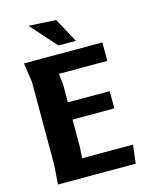

<svg xmlns="http://www.w3.org/2000/svg" viewBox="-138 -1052 925 1145"><g transform="rotate(-15 325.0 -480.0)"><path d="M568.5 -114 555 0H75L83.5 -115.5V-631.5L66 -750H550V-636H251.5L259 -567V-458H517V-351.5H259V-180L255 -114ZM400 -800H292.5L150 -960L318.5 -950Z"/></g></svg>

Font: B612 Mono
Style: Bold
Weight: 700
Version: Version 1.005